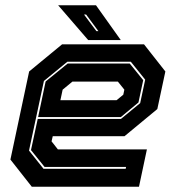

<svg xmlns="http://www.w3.org/2000/svg" viewBox="-20 -708 666 728"><path d="M526 -540 607 -437 576.5 -294.5 452 -191.5H180L175.5 -172L199.5 -141.5H537L507 0H100.5L19.5 -103L90.5 -437L215.5 -540ZM472 -467 523 -404 505 -319.5 438 -264H124.5L153 -399L236.5 -467ZM476 -474H235.5L146.5 -401L90 -137L145 -68H456.5L458 -75H149L97.5 -139L123 -257H438.5L511.5 -317L530.5 -406ZM427 -398.5H254.5L217.5 -368L209 -328H422L447.5 -349L451.5 -368ZM438 -556H314.5L200.5 -688H344ZM353 -590 306.5 -653H298.5L345.5 -590Z"/></svg>

Font: Tourney Thin ExtraBold
Style: Italic
Weight: 800
Italic angle: -12°
Version: Version 1.015